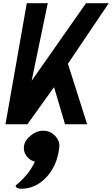

<svg xmlns="http://www.w3.org/2000/svg" viewBox="-20 -770 694 1190"><path d="M14 0 146 -750H276L176 -269L513 -750H654L401 -375L520 0H383L315 -230L150 0ZM111 400Q97 400 86.5 394.5Q76 389 77 381Q77 379 96.5 363Q116 347 145.5 312.5Q175 278 196 232Q163 224 143 195Q123 166 129 134Q134 99 171 69.5Q208 40 247 40Q292 40 322.5 73Q353 106 347 146Q334 258 267 329Q200 400 111 400Z"/></svg>

Font: Hermit
Style: Bold Italic
Weight: 700
Italic angle: -10°
Designer: Pablo Caro
Version: Version 2.000;PS 002.000;hotconv 1.0.88;makeotf.lib2.5.64775